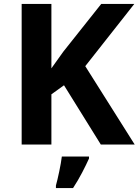

<svg xmlns="http://www.w3.org/2000/svg" viewBox="-20 -734 704 975"><path d="M664 0H492L305 -301L241 -255V0H90V-714H241V-387Q256 -408 271 -429Q286 -450 301 -471L494 -714H662L413 -398ZM432 71Q417 104 397 142.5Q377 181 351 221H264V208Q272 179 281 136Q290 93 294 61H432Z"/></svg>

Font: Noto Sans Ethiopic
Style: Bold
Weight: 700
Designer: Monotype Design Team
Foundry: Monotype Imaging Inc.
Version: Version 2.102; ttfautohint (v1.8.4.7-5d5b)